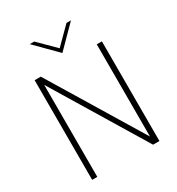

<svg xmlns="http://www.w3.org/2000/svg" viewBox="-209 -1032 1073 1163"><g transform="rotate(-30 328.0 -450.5)"><path d="M92.5 0H128.5V-643.5L518.5 0H563V-697H527V-52L135.5 -697H92.5ZM176 -901 320.5 -755.5 464.5 -901H433L320.5 -788.5L207.5 -901Z"/></g></svg>

Font: HK Grotesk ExtraLight
Style: Regular
Weight: 200
Designer: Alfredo Marco Pradil
Foundry: Hanken Design Co.
Version: Version 3.001;FEAKit 1.0